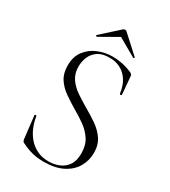

<svg xmlns="http://www.w3.org/2000/svg" viewBox="-195 -883 875 990"><g transform="rotate(30 242.5 -388.0)"><path d="M138 -504Q138 -462 158.5 -432.5Q179 -403 211.5 -381Q244 -359 280 -338Q317 -317 351 -293.5Q385 -270 407.5 -237.5Q430 -205 430 -157Q430 -111 407.5 -72.5Q385 -34 340 -11Q295 12 227 12Q205 12 183.5 9Q162 6 139.5 -1.5Q117 -9 91 -22Q86 -25 84.5 -29.5Q83 -34 82 -41L67 -171Q66 -176 71.5 -176.5Q77 -177 78 -173Q82 -143 94 -113Q106 -83 126.5 -58Q147 -33 177.5 -17.5Q208 -2 249 -2Q280 -2 309 -13.5Q338 -25 356.5 -51Q375 -77 375 -122Q375 -171 353.5 -203.5Q332 -236 299 -259.5Q266 -283 229 -304Q194 -325 161 -348Q128 -371 107.5 -402.5Q87 -434 87 -481Q87 -533 113 -567.5Q139 -602 180.5 -619Q222 -636 267 -636Q293 -636 321.5 -630.5Q350 -625 381 -612Q389 -609 392.5 -604.5Q396 -600 396 -595L405 -489Q405 -485 399.5 -485Q394 -485 393 -489Q391 -511 382.5 -534.5Q374 -558 357.5 -578Q341 -598 315.5 -610.5Q290 -623 254 -623Q211 -623 185.5 -605Q160 -587 149 -560Q138 -533 138 -504ZM137 -690 240 -783Q245 -788 252 -788Q259 -788 263 -783L365 -690Q368 -689 365 -685.5Q362 -682 360 -683L252 -745L143 -683Q142 -682 138.5 -685.5Q135 -689 137 -690Z"/></g></svg>

Font: Cormorant Light
Style: Regular
Weight: 300
Designer: Christian Thalmann (Catharsis Fonts)
Foundry: Catharsis Fonts
Version: Version 4.000